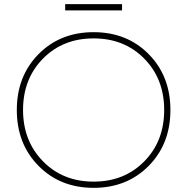

<svg xmlns="http://www.w3.org/2000/svg" viewBox="-20 -880 902 925"><path d="M61 -350Q61 -513 165.5 -619Q270 -725 431 -725Q592 -725 696.5 -619Q801 -513 801 -350Q801 -187 696.5 -81Q592 25 431 25Q270 25 165.5 -81Q61 -187 61 -350ZM91 -350Q91 -201 187 -103Q283 -5 431 -5Q579 -5 675 -102.5Q771 -200 771 -350Q771 -500 675 -597.5Q579 -695 431 -695Q283 -695 187 -597.5Q91 -500 91 -350ZM568 -860V-830H294V-860Z"/></svg>

Font: Metropolitano Thin
Style: Regular
Weight: 250
Designer: Fonts by Alex Slobzheninov & Chris M. Simpson / Changes by Cristiano Sobral
Foundry: Fonts by Alex Slobzheninov & Chris M. Simpson / Changes by Cristiano Sobral
Version: Version 1.00;August 30, 2020;FontCreator 13.0.0.2681 64-bit